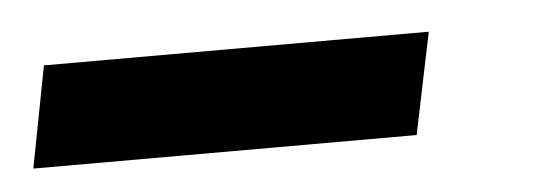

<svg xmlns="http://www.w3.org/2000/svg" viewBox="-117 32 488 173"><g transform="rotate(-5 127.0 119.0)"><path d="M-91.8 165 -74.2 73.2H273.9L254.9 165Z"/></g></svg>

Font: Open Sans Condensed
Style: Italic
Weight: 400
Width: 3
Italic angle: -12°
Designer: Monotype Design Team
Foundry: Monotype Imaging Inc.
Version: Version 3.000